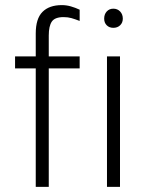

<svg xmlns="http://www.w3.org/2000/svg" viewBox="-20 -732 595 752"><path d="M171 -464V0H120V-464H39V-511H120V-601Q120 -659 146.5 -685.5Q173 -712 222 -712Q240 -712 257.5 -707Q275 -702 292 -694V-650Q274 -657 260 -661Q246 -665 229 -665Q195 -665 183 -647.5Q171 -630 171 -593V-511H292V-464ZM399 0V-511H450V0ZM424 -623Q408 -623 398 -633Q388 -643 388 -659Q388 -676 398 -687Q408 -698 424 -698Q440 -698 450.5 -687Q461 -676 461 -659Q461 -643 450.5 -633Q440 -623 424 -623Z"/></svg>

Font: Transpass ExtraLight
Style: Regular
Weight: 200
Designer: Delve Withrington
Foundry: Delve Fonts
Version: Version 1.001;December 18, 2019;FontCreator 12.0.0.2547 64-b